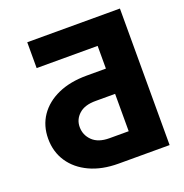

<svg xmlns="http://www.w3.org/2000/svg" viewBox="-130 -845 922 962"><g transform="rotate(-20 331.0 -364.0)"><path d="M612.3 0H340.8Q252.4 0 187.5 -30.3Q122.6 -60.5 86.9 -114Q51.3 -167.5 51.3 -237.3Q51.3 -306.6 86.9 -358.9Q122.6 -411.1 187.5 -440.2Q252.4 -469.2 340.8 -469.2H443.4V-590.3H118.2V-728H612.3ZM443.4 -135.3V-334.5H340.8Q281.7 -335 250.7 -307.1Q219.7 -279.3 219.7 -238.8Q219.7 -195.8 250.7 -165.5Q281.7 -135.3 340.8 -135.3Z"/></g></svg>

Font: Inter Display ExtraBold
Style: Regular
Weight: 800
Designer: Rasmus Andersson
Foundry: rsms
Version: Version 4.000;git-a52131595